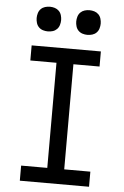

<svg xmlns="http://www.w3.org/2000/svg" viewBox="-62 -996 672 1039"><g transform="rotate(5 274.0 -476.0)"><path d="M86 0V-82H228V-653H86V-735H462V-653H320V-82H462V0ZM381 -818Q368 -818 355 -822Q342 -826 332.5 -835.5Q323 -845 319 -858.5Q315 -872 315 -885Q315 -898 319 -911.5Q323 -925 332.5 -934.5Q342 -944 355 -948Q368 -952 381 -952Q395 -952 408 -948Q421 -944 430.5 -934.5Q440 -925 444 -911.5Q448 -898 448 -885Q448 -872 444 -858.5Q440 -845 430.5 -835.5Q421 -826 408 -822Q395 -818 381 -818ZM167 -818Q153 -818 140 -822Q127 -826 117.5 -835.5Q108 -845 104 -858.5Q100 -872 100 -885Q100 -898 104 -911.5Q108 -925 117.5 -934.5Q127 -944 140 -948Q153 -952 167 -952Q180 -952 193 -948Q206 -944 215.5 -934.5Q225 -925 229 -911.5Q233 -898 233 -885Q233 -872 229 -858.5Q225 -845 215.5 -835.5Q206 -826 193 -822Q180 -818 167 -818Z"/></g></svg>

Font: Iosevka Semi-Condensed Medium
Style: Regular
Weight: 500
Monospace: yes
Designer: Belleve Invis
Foundry: Belleve Invis
Version: Version 27.3.5